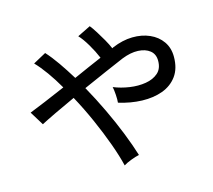

<svg xmlns="http://www.w3.org/2000/svg" viewBox="-115 -921 1229 1109"><g transform="rotate(-15 500.0 -366.5)"><path d="M498 48Q484 -11 456.5 -87Q429 -163 392.5 -245.5Q356 -328 314 -405Q246 -374 189.5 -347Q133 -320 103 -304L52 -387Q88 -401 146.5 -425.5Q205 -450 272 -479Q241 -533 208.5 -578.5Q176 -624 145 -656L222 -698Q254 -663 287 -615.5Q320 -568 353 -514Q398 -534 442 -553.5Q486 -573 524 -589Q507 -630 481 -674Q455 -718 432 -742L511 -781Q526 -762 543 -735Q560 -708 576.5 -679Q593 -650 604 -624L611 -628Q673 -654 730.5 -655Q788 -656 834.5 -635.5Q881 -615 908 -576.5Q935 -538 935 -485Q935 -415 902.5 -370.5Q870 -326 815.5 -306Q761 -286 693 -288Q625 -290 554 -312Q556 -330 554 -360Q552 -390 548 -407Q592 -389 643 -381.5Q694 -374 739 -381.5Q784 -389 812.5 -414Q841 -439 841 -486Q841 -526 814 -547.5Q787 -569 743 -571Q699 -573 646 -552Q601 -533 533.5 -503.5Q466 -474 394 -442Q437 -365 475.5 -284Q514 -203 544 -127Q574 -51 593 11Q573 15 544 26Q515 37 498 48Z"/></g></svg>

Font: Zen Kaku Gothic New Medium
Style: Regular
Weight: 500
Designer: Yoshimichi Ohira
Foundry: Positype
Version: Version 1.002